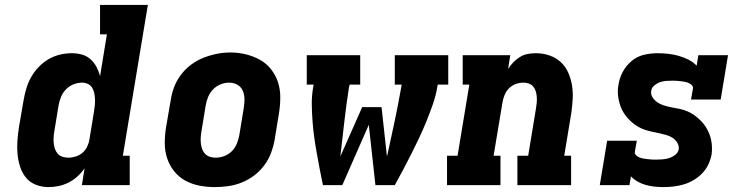

<svg xmlns="http://www.w3.org/2000/svg" viewBox="-20 -755 3040 783"><path d="M178 8Q151 8 126.5 -1.5Q102 -11 86 -30.5Q70 -50 62 -75Q54 -100 51.5 -126.5Q49 -153 51 -180.5Q53 -208 57 -235L76 -345Q80 -369 87 -393Q94 -417 106.5 -439.5Q119 -462 137 -481Q155 -500 177 -513Q199 -526 223.5 -532Q248 -538 273 -538Q294 -538 314 -532.5Q334 -527 349 -513.5Q364 -500 373.5 -482Q383 -464 388 -444L416 -615H388V-735H583L481 -120H509V0H314L325 -69Q313 -51 296.5 -36Q280 -21 260.5 -11Q241 -1 220 3.5Q199 8 178 8ZM259 -112Q274 -112 289.5 -117Q305 -122 317 -132.5Q329 -143 336 -158Q343 -173 345 -188L363 -298Q365 -311 366.5 -324Q368 -337 367.5 -349.5Q367 -362 364.5 -374.5Q362 -387 356 -397Q350 -407 339 -412.5Q328 -418 315 -418Q297 -418 279.5 -411Q262 -404 249 -390.5Q236 -377 229 -360Q222 -343 219 -326L201 -216Q199 -204 198.5 -191.5Q198 -179 199.5 -167.5Q201 -156 205 -145.5Q209 -135 216.5 -127Q224 -119 235.5 -115.5Q247 -112 259 -112Z M856 8Q824 8 793 2Q762 -4 735.5 -18.5Q709 -33 690 -57Q671 -81 661.5 -110Q652 -139 652 -171Q652 -203 657 -235L676 -345Q680 -373 690 -399.5Q700 -426 717.5 -449.5Q735 -473 759 -491Q783 -509 810 -519.5Q837 -530 864.5 -535.5Q892 -541 920 -541Q952 -541 982.5 -533.5Q1013 -526 1039.5 -511.5Q1066 -497 1085 -473Q1104 -449 1113.5 -420Q1123 -391 1123 -359Q1123 -327 1118 -295L1100 -185Q1095 -157 1085 -130.5Q1075 -104 1057.5 -80.5Q1040 -57 1016 -39Q992 -21 965.5 -10.5Q939 0 911 4Q883 8 856 8ZM859 -112Q877 -112 894.5 -118.5Q912 -125 925.5 -138.5Q939 -152 946 -169.5Q953 -187 956 -204L974 -314Q977 -333 977 -351Q977 -369 970 -385Q963 -401 948 -409.5Q933 -418 914 -418Q897 -418 879.5 -411Q862 -404 849 -390.5Q836 -377 829 -360Q822 -343 819 -326L801 -216Q799 -204 798.5 -191.5Q798 -179 799.5 -167.5Q801 -156 805 -145.5Q809 -135 817 -127Q825 -119 836 -115.5Q847 -112 859 -112Z M1297 0Q1290 -32 1284 -64.5Q1278 -97 1272 -129.5Q1266 -162 1261.5 -195Q1257 -228 1254.5 -261.5Q1252 -295 1251.5 -329Q1251 -363 1257 -398L1259 -410H1231V-530H1449V-410H1406L1403 -398Q1392 -327 1384 -257Q1376 -187 1368 -117L1457 -318H1536L1558 -117L1561 -129Q1576 -196 1590 -263Q1604 -330 1616 -398L1618 -410H1590V-530H1808V-410H1765L1763 -398Q1757 -363 1745 -329Q1733 -295 1719.5 -261.5Q1706 -228 1690.5 -195Q1675 -162 1658.5 -129.5Q1642 -97 1625 -64.5Q1608 -32 1590 0H1511L1484 -246L1376 0Z M1803 0V-120H1846L1894 -410H1867V-530H2061L2052 -474Q2062 -489 2074 -501.5Q2086 -514 2101 -523Q2116 -532 2132.5 -535Q2149 -538 2165 -538Q2194 -538 2220.5 -529Q2247 -520 2266.5 -502Q2286 -484 2297 -459.5Q2308 -435 2312.5 -408Q2317 -381 2315.5 -352Q2314 -323 2310 -295L2281 -120H2309V0H2090V-120H2134L2166 -314Q2168 -326 2169 -337.5Q2170 -349 2169 -360.5Q2168 -372 2165 -382.5Q2162 -393 2155 -401.5Q2148 -410 2137.5 -414Q2127 -418 2115 -418Q2100 -418 2085 -413Q2070 -408 2058 -397Q2046 -386 2039.5 -371.5Q2033 -357 2030 -342L1993 -120H2021V0Z M2685 8Q2667 8 2648.5 6Q2630 4 2612.5 -1Q2595 -6 2579.5 -15Q2564 -24 2553 -36L2547 0H2426L2456 -181H2577L2569 -136Q2568 -128 2574 -122Q2580 -116 2587.5 -113Q2595 -110 2603.5 -108.5Q2612 -107 2620.5 -106Q2629 -105 2637.5 -104.5Q2646 -104 2654 -104Q2667 -104 2680.5 -105Q2694 -106 2707.5 -110Q2721 -114 2733 -123Q2745 -132 2748 -146Q2750 -160 2742 -173Q2734 -186 2722 -193.5Q2710 -201 2695.5 -205Q2681 -209 2667 -212Q2653 -215 2638.5 -218Q2624 -221 2610.5 -225.5Q2597 -230 2584.5 -237Q2572 -244 2561 -253Q2550 -262 2540.5 -272.5Q2531 -283 2523.5 -295Q2516 -307 2511 -320.5Q2506 -334 2503 -348.5Q2500 -363 2499.5 -378Q2499 -393 2502 -408Q2506 -436 2519.5 -461.5Q2533 -487 2555.5 -506Q2578 -525 2606 -531.5Q2634 -538 2661 -538Q2683 -538 2705.5 -535.5Q2728 -533 2748.5 -527Q2769 -521 2788 -511.5Q2807 -502 2821 -487L2828 -530H2949L2919 -349H2798L2806 -394Q2807 -402 2801 -408Q2795 -414 2787.5 -417Q2780 -420 2772 -421.5Q2764 -423 2755.5 -424Q2747 -425 2738.5 -425.5Q2730 -426 2722 -426Q2709 -426 2696.5 -425Q2684 -424 2672 -420Q2660 -416 2649 -407Q2638 -398 2636 -386Q2633 -371 2641 -358.5Q2649 -346 2660.5 -338Q2672 -330 2686 -325.5Q2700 -321 2714.5 -318Q2729 -315 2743.5 -312.5Q2758 -310 2771.5 -305.5Q2785 -301 2797.5 -294Q2810 -287 2821 -278Q2832 -269 2841.5 -259Q2851 -249 2858.5 -237Q2866 -225 2871.5 -212Q2877 -199 2880 -184.5Q2883 -170 2883.5 -155Q2884 -140 2882 -125Q2878 -104 2868.5 -84Q2859 -64 2843.5 -48Q2828 -32 2808.5 -20.5Q2789 -9 2768.5 -3Q2748 3 2727 5.5Q2706 8 2685 8Z"/></svg>

Font: Iosevka Curly Slab HvExObl
Style: Regular
Weight: 900
Width: 7
Italic angle: -9°
Monospace: yes
Designer: Belleve Invis
Foundry: Belleve Invis
Version: Version 11.1.0; ttfautohint (v1.8.3)